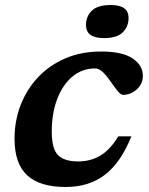

<svg xmlns="http://www.w3.org/2000/svg" viewBox="-20 -734 593 766"><path d="M359.5 -461Q308 -461 269 -428.5Q230 -396 208.2 -339Q186.5 -282 186.5 -209Q186.5 -141 211.2 -115.5Q236 -90 291.5 -90Q341 -90 380 -113Q419 -136 452 -190H504Q462.5 -86 399 -37Q335.5 12 242 12Q138.5 12 88.2 -34.8Q38 -81.5 38 -180Q38 -252.5 62.5 -315.5Q87 -378.5 132.5 -426.5Q178 -474.5 241.5 -501.5Q305 -528.5 383.5 -528.5Q468.5 -528.5 509.2 -500.8Q550 -473 550 -432Q550 -399 525.5 -377.2Q501 -355.5 471 -355.5Q462 -355.5 449.5 -370.8Q437 -386 421 -409Q405 -432.5 389.8 -446.8Q374.5 -461 359.5 -461ZM394.5 -582Q323 -582 323 -634.5Q323 -668 346 -691Q369 -714 422 -714Q493 -714 493 -662.5Q493 -629 470.2 -605.5Q447.5 -582 394.5 -582Z"/></svg>

Font: Newsreader 6pt SemiBold
Style: Italic
Weight: 600
Italic angle: -17°
Designer: Hugues Gentile
Foundry: Production Type
Version: Version 1.003; ttfautohint (v1.8.3)